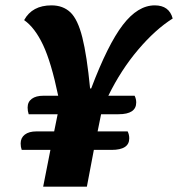

<svg xmlns="http://www.w3.org/2000/svg" viewBox="-20 -696 664 716"><path d="M141 0 168 -137H61Q57 -148 57 -161Q57 -182 72.5 -194Q88 -206 116 -206H182L195 -270H87Q83 -282 83 -295Q83 -316 98.5 -327.5Q114 -339 142 -339H197Q171 -464 140.5 -528.5Q110 -593 70 -621Q100 -676 172 -676Q215 -676 242.5 -650Q270 -624 287 -556.5Q304 -489 316 -366H320Q382 -530 438 -603Q494 -676 557 -676Q611 -676 624 -627Q559 -586 495 -510.5Q431 -435 384 -339H482Q488 -327 488 -314Q488 -270 422 -270H357L344 -206H456Q462 -194 462 -180Q462 -137 396 -137H330L304 0Z"/></svg>

Font: Sansita Swashed SemiBold
Style: Regular
Weight: 600
Designer: Pablo Cosgaya
Foundry: Omnibus-Type
Version: Version 1.003; ttfautohint (v1.8.3)